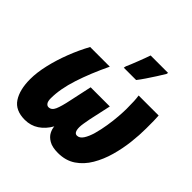

<svg xmlns="http://www.w3.org/2000/svg" viewBox="-198 -930 1106 1106"><g transform="rotate(45 354.5 -377.5)"><path d="M162.1 9.8Q85 9.8 51.5 -41Q18.1 -91.8 18.1 -178.2Q18.1 -231.9 33.2 -297.1Q48.3 -362.3 74.2 -429Q100.1 -495.6 131.8 -553.2H292Q241.2 -447.3 210.7 -353.5Q180.2 -259.8 180.2 -184.1Q180.2 -160.2 188 -149.2Q195.8 -138.2 207 -138.2Q231 -138.2 243.7 -166.5Q256.3 -194.8 269 -256.8L297.9 -391.1H454.1L424.8 -256.8Q420.4 -232.9 417.2 -214.1Q414.1 -195.3 414.1 -183.1Q414.1 -138.2 439 -138.2Q460 -138.2 475.6 -162.1Q491.2 -186 502 -224.1Q512.7 -262.2 519.5 -305.2Q526.4 -348.1 529.3 -387Q532.2 -425.8 532.2 -450.2Q532.2 -488.3 531 -511.2Q529.8 -534.2 526.9 -553.2H689.9Q691.4 -533.7 691.7 -510.7Q691.9 -487.8 691.9 -448.2Q691.9 -396 684.8 -334.2Q677.7 -272.5 660.6 -211.9Q643.6 -151.4 614 -101.1Q584.5 -50.8 539.6 -20.5Q494.6 9.8 432.1 9.8Q385.3 9.8 358.6 -5.9Q332 -21.5 321 -43.2Q310.1 -64.9 309.1 -84Q284.2 -39.6 246.8 -14.9Q209.5 9.8 162.1 9.8ZM353 -606 356 -620.1Q360.8 -629.9 368.9 -649.9Q377 -669.9 386 -693.1Q395 -716.3 402.3 -736.1Q409.7 -755.9 412.6 -765.1H554.7L552.7 -754.9Q540.5 -734.4 522.7 -706.5Q504.9 -678.7 486.6 -651.6Q468.3 -624.5 453.6 -606Z"/></g></svg>

Font: Open Sans Condensed ExtraBold
Style: Italic
Weight: 800
Width: 3
Italic angle: -12°
Designer: Monotype Design Team
Foundry: Monotype Imaging Inc.
Version: Version 3.003; ttfautohint (v1.8.4)